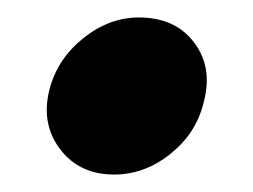

<svg xmlns="http://www.w3.org/2000/svg" viewBox="-20 -360 290 220"><path d="M110.8 -160Q70.8 -160 48.8 -189.2Q26.7 -218.3 36.7 -257.5Q45.8 -292.5 75.4 -316.2Q105 -340 139.2 -340Q180.8 -340 202.5 -311.2Q224.2 -282.5 213.3 -242.5Q205 -207.5 175.4 -183.8Q145.8 -160 110.8 -160Z"/></svg>

Font: Funnel Sans ExtraBold
Style: Italic
Weight: 800
Italic angle: -14.036°
Version: Version 1.000; Beta; Release 5; Build 24; ttfautohint (v1.8.